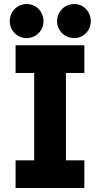

<svg xmlns="http://www.w3.org/2000/svg" viewBox="-20 -948 505 968"><path d="M58.6 -139.6H152.3V-580.1H58.6V-719.7H405.3V-580.1H312.5V-139.6H405.3V0H58.6ZM267.6 -840.8Q267.6 -864.7 279.3 -884.8Q291 -904.8 310.8 -916.3Q330.6 -927.7 354.5 -927.7Q377.4 -927.7 396.5 -916.3Q415.5 -904.8 426.5 -884.8Q437.5 -864.7 437.5 -840.8Q437.5 -817.9 426.5 -798.3Q415.5 -778.8 396.5 -767.3Q377.4 -755.9 354.5 -755.9Q330.6 -755.9 310.8 -767.3Q291 -778.8 279.3 -798.3Q267.6 -817.9 267.6 -840.8ZM29.3 -840.8Q29.3 -864.7 40.5 -884.8Q51.8 -904.8 71.3 -916.3Q90.8 -927.7 114.3 -927.7Q137.7 -927.7 157.2 -916.3Q176.8 -904.8 188 -884.8Q199.2 -864.7 199.2 -840.8Q199.2 -817.9 188 -798.3Q176.8 -778.8 157.2 -767.3Q137.7 -755.9 114.3 -755.9Q90.8 -755.9 71.3 -767.3Q51.8 -778.8 40.5 -798.3Q29.3 -817.9 29.3 -840.8Z"/></svg>

Font: Reddit Sans Fudge ExtraBold
Style: Regular
Weight: 800
Designer: Stephen Hutchings
Foundry: Reddit
Version: Version 1.011